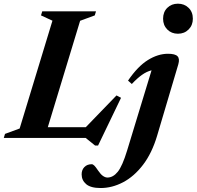

<svg xmlns="http://www.w3.org/2000/svg" viewBox="-49 -730 1040 1016"><path d="M375 -620 204 -57H405L567.5 -225L591.5 -212.5L470 40H454L404.5 0H-29L-22.5 -21.5L55 -50L228.5 -620.5L168 -648.5L174.5 -670H459L452.5 -648.5ZM814 -631Q814 -666.5 836.2 -688.5Q858.5 -710.5 892.5 -710.5Q926.5 -710.5 949 -688.5Q971.5 -666.5 971.5 -631Q971.5 -596.5 949 -574Q926.5 -551.5 892.5 -551.5Q858.5 -551.5 836.2 -574Q814 -596.5 814 -631ZM782.5 -12Q755 80.5 707.8 142.2Q660.5 204 602.2 234.5Q544 265 483.5 265Q431 265 407 244.5Q383 224 383 192.5Q383 169 397.5 154Q412 139 436.5 139Q442.5 139 450 146.2Q457.5 153.5 470.5 173Q484 193 496.2 201.2Q508.5 209.5 519.5 209.5Q549.5 209.5 574 179.2Q598.5 149 623.5 67L753 -358Q727 -351.5 701.8 -333.5Q676.5 -315.5 648.5 -285.5L628.5 -303.5Q680 -379 733.5 -412.2Q787 -445.5 840 -445.5Q878 -445.5 890.5 -432.2Q903 -419 894.5 -389.5Z"/></svg>

Font: Newsreader Text
Style: Bold Italic
Weight: 700
Italic angle: -17°
Designer: Hugues Gentile
Foundry: Production Type
Version: Version 1.001